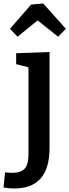

<svg xmlns="http://www.w3.org/2000/svg" viewBox="-73 -832 395 1093"><path d="M27 -623 -16 -668 104 -806 173 -812 302 -668 258 -623 99 -749 181 -748ZM8 241Q-7 241 -21.5 239.5Q-36 238 -53 235L-44 149Q-33 150 -23.5 151Q-14 152 -6 152Q45 152 67 128.5Q89 105 89 47V-460L102 -445L19 -467V-529L209 -536V10Q209 71 195.5 114.5Q182 158 156.5 186Q131 214 93.5 227.5Q56 241 8 241Z"/></svg>

Font: Bitter Thin SemiBold
Style: Regular
Weight: 600
Version: Version 2.002